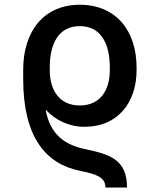

<svg xmlns="http://www.w3.org/2000/svg" viewBox="-20 -573 685 824"><path d="M432.5 231.9H525.2C525.2 109.7 448.9 88.8 342.7 66.4C258.5 47.9 195.3 5.3 175.8 -102.3C218.8 -56.8 275.2 -28.8 344.1 -28.8C485.1 -28.8 566.1 -133.2 566.1 -271.3V-283C566.1 -442.5 476.9 -552.6 322.4 -552.6C168 -552.6 79.5 -438.6 79.5 -273.4V-263.5V-262.4V-233.3C79.5 12.4 174.7 129.3 320.3 159.4C391.3 174 432.5 186.1 432.5 231.9ZM193.5 -271.3V-283C193.5 -384.2 230.8 -460.9 322.4 -460.9C415.1 -460.9 451.3 -382.8 451.3 -283V-271.3C451.3 -190.7 413.7 -120.4 322.4 -120.4C231.2 -120.4 193.5 -191.1 193.5 -271.3Z"/></svg>

Font: Magic Ui Pro Medium
Style: Regular
Weight: 500
Designer: Stefan Endress, Andreas Faust
Version: Version 1.000;FEAKit 1.0